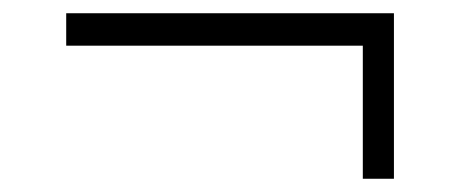

<svg xmlns="http://www.w3.org/2000/svg" viewBox="-20 -550 695 290"><path d="M80 -481V-530H575V-280H528V-481Z"/></svg>

Font: Be Vietnam Pro ExtraLight
Style: Regular
Weight: 200
Designer: Lam Bao, Tony Le, Vietanh Nguyen
Foundry: Yellow Type Foundry
Version: Version 1.002; ttfautohint (v1.8.3)